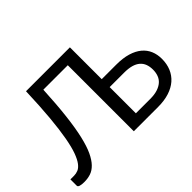

<svg xmlns="http://www.w3.org/2000/svg" viewBox="-133 -1012 1316 1316"><g transform="rotate(-45 525.0 -354.5)"><path d="M773 -77Q814.5 -77 844 -86.5Q873.5 -96 892.5 -112.8Q911.5 -129.5 920.2 -153.2Q929 -177 929 -205.5Q929 -235.5 920.2 -258.8Q911.5 -282 892.8 -298.2Q874 -314.5 844.5 -322.8Q815 -331 773.5 -331H634V-77ZM773.5 -408Q839 -408 886.2 -393.8Q933.5 -379.5 964.2 -353.8Q995 -328 1009.8 -292.5Q1024.5 -257 1024.5 -215Q1024.5 -165.5 1007.8 -125.8Q991 -86 959 -58Q927 -30 880 -15Q833 0 773 0H537V-640H300Q293 -502 281.2 -400.5Q269.5 -299 252.8 -227Q236 -155 214.8 -109.8Q193.5 -64.5 168.2 -38.5Q143 -12.5 114 -3Q85 6.5 52.5 6.5Q25.5 6.5 11 1.8Q-3.5 -3 -3.5 -12.5V-74H31.5Q51.5 -74 71 -81.8Q90.5 -89.5 108.5 -113Q126.5 -136.5 142.5 -180Q158.5 -223.5 171.5 -295Q184.5 -366.5 194 -469.8Q203.5 -573 208.5 -716.5H634V-408Z"/></g></svg>

Font: Lato
Style: Regular
Weight: 400
Designer: Lukasz Dziedzic with Adam Twardoch and Botio Nikoltchev
Foundry: tyPoland Lukasz Dziedzic
Version: Version 2.015; 2015-08-06; http://www.latofonts.com/